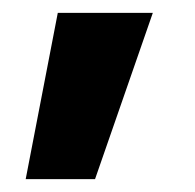

<svg xmlns="http://www.w3.org/2000/svg" viewBox="-20 -157 303 299"><path d="M128 122 218 -137H70L20 122Z"/></svg>

Font: RazerF5
Style: Bold
Weight: 700
Foundry: Razer Inc.
Version: Version 2